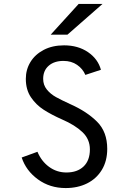

<svg xmlns="http://www.w3.org/2000/svg" viewBox="-20 -942 656 974"><path d="M90 -143 170 -172Q190 -124 229 -95.5Q268 -67 317 -67Q372 -67 404 -97.5Q436 -128 436 -184Q436 -236 398 -272Q360 -308 295 -336Q241 -360 202 -385Q163 -410 137 -448.5Q111 -487 111 -542Q111 -589 134.5 -627.5Q158 -666 202 -689Q246 -712 305 -712Q376 -712 426.5 -677.5Q477 -643 492 -588L413 -562Q400 -593 371 -613Q342 -633 302 -633Q255 -633 227 -608.5Q199 -584 199 -542Q199 -511 217.5 -488Q236 -465 264 -449.5Q292 -434 338 -413Q421 -376 472.5 -324.5Q524 -273 524 -187Q524 -125 496.5 -80Q469 -35 421.5 -11.5Q374 12 313 12Q233 12 172.5 -32Q112 -76 90 -143ZM379 -922H500L322 -766H237Z"/></svg>

Font: Overpass Mono
Style: Regular
Weight: 400
Monospace: yes
Designer: Delve Withrington, Dave Bailey
Foundry: Delve Fonts
Version: Version 1.000;DELV;Overpass